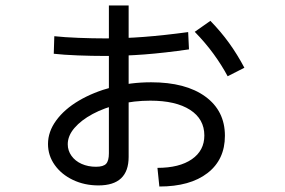

<svg xmlns="http://www.w3.org/2000/svg" viewBox="-20 -659 1040 700"><path d="M554 -47Q634 -47 679.5 -78.5Q725 -110 725 -165Q725 -225 673 -258.5Q621 -292 528 -292Q469 -292 414.5 -279Q360 -266 318 -243.5Q276 -221 251.5 -192.5Q227 -164 227 -133Q227 -110 240.5 -91Q254 -72 277.5 -61.5Q301 -51 330 -51Q357 -51 367 -62Q377 -73 377 -100V-639H449V-87Q449 -35 421.5 -9Q394 17 339 17Q288 17 246 -3Q204 -23 179.5 -57.5Q155 -92 155 -134Q155 -179 185 -220Q215 -261 267.5 -292Q320 -323 388 -341Q456 -359 531 -359Q657 -359 728.5 -307Q800 -255 800 -164Q800 -77 736.5 -28Q673 21 561 21ZM363 -455Q315 -455 263.5 -457Q212 -459 176 -463L178 -527Q215 -523 266.5 -521Q318 -519 364 -519Q433 -519 505 -524.5Q577 -530 666 -542L669 -479Q579 -466 506.5 -460.5Q434 -455 363 -455ZM810 -381Q788 -422 758.5 -462.5Q729 -503 690 -543L747 -583Q785 -544 815 -502.5Q845 -461 871 -412Z"/></svg>

Font: M PLUS 2
Style: Regular
Weight: 400
Designer: Coji Morishita
Foundry: UNDERFOREST DESIGN
Version: Version 1.001